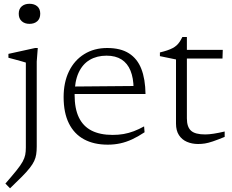

<svg xmlns="http://www.w3.org/2000/svg" viewBox="-20 -754 1224 1014"><path d="M135.5 -628Q110.5 -628 94.8 -642Q79 -656 79 -681.5Q79 -707 94.8 -720.5Q110.5 -734 135.5 -734Q161.5 -734 177 -720.5Q192.5 -707 192.5 -681.5Q192.5 -656 177 -642Q161.5 -628 135.5 -628ZM116.5 -423.5Q111 -425.5 94.8 -430Q78.5 -434.5 59.2 -439.8Q40 -445 24.5 -449V-469.5L165.5 -500.5H179.5L174 -429V20Q174 43 171.2 61.2Q168.5 79.5 160.5 96.5Q152.5 113.5 137 133.2Q121.5 153 96 178.8Q70.5 204.5 33 240.5L8.5 215.5Q45.5 173 67.2 146Q89 119 99.5 99.8Q110 80.5 113.2 63.8Q116.5 47 116.5 25.5Z M546 -500.5Q617 -500.5 661.2 -472.2Q705.5 -444 726.5 -390Q747.5 -336 748.5 -257.5H367.5L364.5 -297L710.5 -300L685.5 -286.5Q685 -342 669.2 -380.8Q653.5 -419.5 622 -439.8Q590.5 -460 542.5 -460Q492 -460 454 -437.8Q416 -415.5 395 -369.8Q374 -324 374 -253.5Q374 -180.5 396.5 -133.8Q419 -87 463.8 -64.2Q508.5 -41.5 575 -41.5Q605.5 -41.5 632.8 -46.2Q660 -51 686.5 -61Q713 -71 741 -86.5L743.5 -55.5Q709 -32.5 677.5 -18Q646 -3.5 614.8 3.2Q583.5 10 549 10Q476 10 423.8 -18.2Q371.5 -46.5 343.8 -102.5Q316 -158.5 316 -241Q316 -319.5 344.5 -377.8Q373 -436 425 -468.2Q477 -500.5 546 -500.5Z M967 -128.5Q967 -83.5 988.8 -63.8Q1010.5 -44 1063.5 -44Q1083 -44 1108.8 -48Q1134.5 -52 1166.5 -59.5V-31Q1128.5 -15.5 1104 -7.2Q1079.5 1 1062 3.8Q1044.5 6.5 1026 6.5Q994 6.5 967.2 -5Q940.5 -16.5 925 -40.5Q909.5 -64.5 909.5 -101V-440L824.5 -457.5V-477Q847 -482.5 863.2 -488Q879.5 -493.5 891.8 -500Q904 -506.5 912.8 -514.5Q921.5 -522.5 928.8 -533.2Q936 -544 943 -558.5H967V-473ZM939 -445 939.5 -490.5H1156.5L1155 -445Z"/></svg>

Font: Newsreader 9pt Light
Style: Regular
Weight: 300
Designer: Hugues Gentile
Foundry: Production Type
Version: Version 1.003